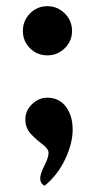

<svg xmlns="http://www.w3.org/2000/svg" viewBox="-20 -475 312 621"><path d="M77 -319Q54 -342 54 -375Q54 -408 77 -431.5Q100 -455 133 -455Q166 -455 189.5 -431.5Q213 -408 213 -375Q213 -342 189.5 -319Q166 -296 133 -296Q100 -296 77 -319ZM62 -89Q62 -117 83.5 -138Q105 -159 133 -159Q171 -159 193 -130Q215 -101 215 -56Q215 -11 190.5 40.5Q166 92 124 126Q110 118 110 102Q110 88 123.5 61Q137 34 137 20Q137 6 118.5 -7.5Q100 -21 81 -40.5Q62 -60 62 -89Z"/></svg>

Font: Lobster Two
Style: Bold
Weight: 700
Designer: Pablo Impallari
Foundry: Pablo Impallari. www.impallari.com
Version: Version 1.006